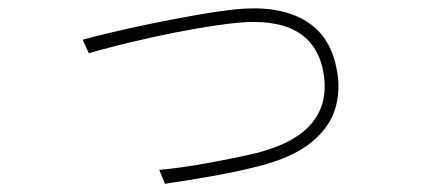

<svg xmlns="http://www.w3.org/2000/svg" viewBox="-20 -465 1040 469"><path d="M802 -298Q813 -245 798.5 -198.5Q784 -152 739 -116Q694 -80 612 -59Q557 -45 496.5 -34.5Q436 -24 383 -16L369 -50Q423 -55 486.5 -66.5Q550 -78 606 -91Q704 -116 744 -167Q784 -218 769 -293Q742 -428 556 -409Q510 -404 458.5 -395Q407 -386 357 -375Q307 -364 265.5 -353.5Q224 -343 197 -335L182 -368Q207 -375 251 -385.5Q295 -396 348.5 -407Q402 -418 455.5 -427.5Q509 -437 553 -442Q657 -453 721.5 -417Q786 -381 802 -298Z"/></svg>

Font: Zen Kaku Gothic Antique Light
Style: Regular
Weight: 300
Designer: Yoshimichi Ohira
Foundry: Positype
Version: Version 1.001